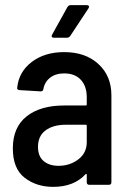

<svg xmlns="http://www.w3.org/2000/svg" viewBox="-20 -720 506 748"><path d="M414 -349V-10Q414 0 404 0H328Q318 0 318 -10V-40Q318 -42 316.5 -42.5Q315 -43 313 -41Q268 8 187 8Q122 8 76 -27.5Q30 -63 30 -142Q30 -224 83.5 -266.5Q137 -309 229 -309H314Q318 -309 318 -313V-341Q318 -384 295 -409Q272 -434 230 -434Q197 -434 175.5 -417.5Q154 -401 149 -373Q148 -364 138 -364L56 -369Q52 -369 49 -371.5Q46 -374 47 -378Q53 -440 103.5 -478.5Q154 -517 230 -517Q313 -517 363.5 -470.5Q414 -424 414 -349ZM318 -166V-230Q318 -234 314 -234H236Q187 -234 157.5 -212Q128 -190 128 -148Q128 -111 150 -92.5Q172 -74 208 -74Q252 -74 285 -99Q318 -124 318 -166ZM255 -700H318Q324 -700 326 -696.5Q328 -693 325 -688L253 -579Q248 -573 241 -573H190Q184 -573 182 -576.5Q180 -580 183 -585L243 -693Q248 -700 255 -700Z"/></svg>

Font: Barlow Semi Condensed Medium
Style: Regular
Weight: 500
Width: 4
Designer: Jeremy Tribby
Foundry: Tribby Type
Version: Version 1.422; ttfautohint (v1.8)